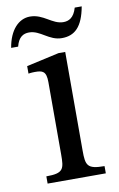

<svg xmlns="http://www.w3.org/2000/svg" viewBox="-92 -686 453 731"><g transform="rotate(-10 135.0 -321.0)"><path d="M250 -642C239 -604 219 -595 198 -595C155 -595 128 -638 76 -638C32 -638 -4 -600 -15 -533H12C21 -569 40 -579 62 -579C106 -579 132 -536 182 -536C232 -536 263 -565 277 -642ZM257 -28C190 -28 185 -43 185 -101V-482H159L33 -454V-425C33 -425 44 -427 58 -427C87 -427 102 -423 102 -380V-101C102 -44 99 -28 32 -28V0H257Z"/></g></svg>

Font: STIX Two Math
Style: Regular
Weight: 400
Designer: Ross Mills, John Hudson & Paul Hanslow, Tiro Typeworks Ltd; with portions MicroPress Inc., with additions and correction
Foundry: Tiro Typeworks Ltd
Version: Version 2.02 b142